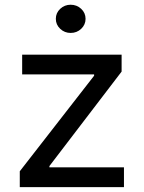

<svg xmlns="http://www.w3.org/2000/svg" viewBox="-20 -771 592 791"><path d="M61.5 0V-65.4L367.7 -459V-464.4H71.3V-545.9H481V-476.1L183.6 -86.9V-81.5H490.7V0ZM271 -635.3Q246.1 -635.3 228 -652.3Q210 -669.4 210 -693.4Q210 -717.8 228 -734.6Q246.1 -751.5 271 -751.5Q296.4 -751.5 314.5 -734.6Q332.5 -717.8 332.5 -693.4Q332.5 -669.4 314.5 -652.3Q296.4 -635.3 271 -635.3Z"/></svg>

Font: Inter Variable LoSnoCo
Style: Regular
Weight: 400
Designer: Rasmus Andersson
Foundry: rsms
Version: Version 4.000;git-a52131595; featfreeze: case,dlig,ss01,ss02